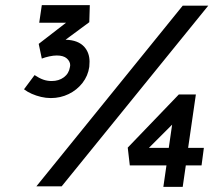

<svg xmlns="http://www.w3.org/2000/svg" viewBox="-20 -722 831 744"><path d="M177 -342Q158 -342 139 -346.5Q120 -351 103 -358.5Q86 -366 73 -376L114 -431Q132 -419 147.5 -413.5Q163 -408 180 -408Q208 -408 227.5 -422.5Q247 -437 251 -462Q252 -466 252 -469Q252 -484 239 -495.5Q226 -507 200 -507Q187 -507 171 -503.5Q155 -500 142 -495L130 -552L236 -634H132L142 -702H328L326 -636L234 -568Q283 -567 307 -540Q327 -517 327 -483Q327 -473 326 -463Q321 -428 299.5 -400.5Q278 -373 246 -357.5Q214 -342 177 -342ZM121 0 688 -700H787L219 0ZM557 -149H634L647 -239ZM688 2H613L625 -81H483L475 -150L673 -356H739L709 -149H770L761 -81H700Z"/></svg>

Font: Lexend
Style: Italic
Weight: 400
Italic angle: -8.13011°
Designer: Bonnie Shaver-Troup, Thomas Jockin
Foundry: Lexend
Version: Version 1.007